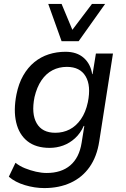

<svg xmlns="http://www.w3.org/2000/svg" viewBox="-20 -770 641 979"><path d="M206 189Q157 189 107 174Q57 159 25 131L59 60Q80 77 107.5 88Q135 99 163.5 105.5Q192 112 218 112Q293 112 338.5 73Q384 34 396 -41L410 -128H407Q390 -90 362.5 -65Q335 -40 302 -28Q269 -16 233 -16Q163 -16 120 -50Q77 -84 62.5 -146Q48 -208 64 -289Q75 -344 98.5 -385Q122 -426 155 -453Q188 -480 228.5 -493Q269 -506 314 -506Q372 -506 407 -475Q442 -444 450 -392H452L469 -497H556L486 -49Q474 29 436.5 82Q399 135 340 162Q281 189 206 189ZM262 -93Q302 -93 335 -110Q368 -127 392.5 -162Q417 -197 428 -249Q445 -333 416.5 -381Q388 -429 321 -429Q281 -429 248 -412Q215 -395 191.5 -360.5Q168 -326 156 -275Q139 -190 167 -141.5Q195 -93 262 -93ZM294 -560 226 -750H294L349 -618L449 -750H516L381 -560Z"/></svg>

Font: Nunito Sans 7pt SemiCondensed Medium
Style: Italic
Weight: 500
Width: 4
Italic angle: -9°
Designer: Vernon Adams
Foundry: Vernon Adams
Version: Version 3.101;gftools[0.9.27]